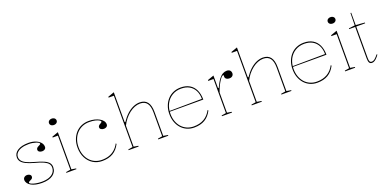

<svg xmlns="http://www.w3.org/2000/svg" viewBox="-11 -1567 4814 2404"><g transform="rotate(-20 2396.0 -365.0)"><path d="M259 15Q215 15 178.5 7Q142 -1 115.5 -16Q89 -31 74.5 -51.5Q60 -72 60 -97Q60 -111 67.5 -121.5Q75 -132 87 -137.5Q99 -143 112 -143Q125 -143 137 -138.5Q149 -134 156.5 -126Q164 -118 164 -105Q164 -93 157 -83.5Q150 -74 137 -69Q118 -61 111 -55.5Q104 -50 104 -43Q104 -34 125.5 -24Q147 -14 182.5 -7Q218 0 259 0Q317 0 357.5 -15Q398 -30 420 -58Q442 -86 442 -125Q442 -154 424.5 -175.5Q407 -197 367 -215.5Q327 -234 257 -252Q187 -271 145.5 -292Q104 -313 86.5 -337.5Q69 -362 69 -392Q69 -448 121.5 -481.5Q174 -515 267 -515Q316 -515 356.5 -500Q397 -485 421.5 -459Q446 -433 446 -398Q446 -384 438.5 -375Q431 -366 419 -361.5Q407 -357 394 -357Q384 -357 375 -359.5Q366 -362 358.5 -366.5Q351 -371 346.5 -378.5Q342 -386 342 -395Q342 -420 374 -434Q390 -441 396 -446Q402 -451 402 -457Q402 -464 390 -471.5Q378 -479 358 -485.5Q338 -492 314.5 -496Q291 -500 267 -500Q209 -500 168 -486.5Q127 -473 105 -448.5Q83 -424 83 -392Q83 -366 99.5 -343Q116 -320 154.5 -301Q193 -282 259 -264Q333 -244 376 -224.5Q419 -205 437.5 -181.5Q456 -158 456 -125Q456 -92 442.5 -66Q429 -40 404 -22Q379 -4 342.5 5.5Q306 15 259 15Z M645 -616Q630 -616 618.5 -621.5Q607 -627 600.5 -636.5Q594 -646 594 -658Q594 -671 600.5 -680.5Q607 -690 618.5 -695.5Q630 -701 645 -701Q660 -701 671.5 -695.5Q683 -690 689.5 -680.5Q696 -671 696 -658Q696 -646 689.5 -636.5Q683 -627 671.5 -621.5Q660 -616 645 -616ZM586 0V-10L646 -20V-474H576V-485L660 -515V-20L720 -10V0Z M1062 15Q993 15 939.5 -18.5Q886 -52 855.5 -111.5Q825 -171 825 -248Q825 -307 843 -355.5Q861 -404 893.5 -440Q926 -476 971 -495.5Q1016 -515 1070 -515Q1109 -515 1144.5 -506.5Q1180 -498 1208.5 -482.5Q1237 -467 1253 -445.5Q1269 -424 1269 -398Q1269 -384 1261.5 -375Q1254 -366 1242 -361.5Q1230 -357 1217 -357Q1198 -357 1181.5 -366.5Q1165 -376 1165 -395Q1165 -406 1173 -416Q1181 -426 1197 -433Q1218 -445 1218 -453Q1218 -462 1200.5 -473Q1183 -484 1150 -492Q1117 -500 1070 -500Q1019 -500 977 -481.5Q935 -463 904 -429.5Q873 -396 856 -350Q839 -304 839 -248Q839 -193 855.5 -147.5Q872 -102 901.5 -69Q931 -36 972 -18Q1013 0 1062 0Q1116 0 1159 -15Q1202 -30 1235.5 -60Q1269 -90 1293 -135L1300 -125Q1282 -90 1258.5 -63.5Q1235 -37 1205.5 -19.5Q1176 -2 1140 6.5Q1104 15 1062 15Z M1944 -10V0H1810V-10L1870 -20V-338Q1870 -420 1840 -460Q1810 -500 1748 -500Q1712 -500 1675 -485.5Q1638 -471 1603.5 -444Q1569 -417 1539.5 -380.5Q1510 -344 1489 -300V-20L1549 -10V0H1415V-10L1475 -20V-704H1405V-715L1489 -745V-350L1497 -344Q1533 -399 1574 -437Q1615 -475 1659.5 -495Q1704 -515 1748 -515Q1782 -515 1807.5 -504Q1833 -493 1850 -471Q1867 -449 1875.5 -416Q1884 -383 1884 -338V-20Z M2294 -515Q2363 -515 2411.5 -486.5Q2460 -458 2485.5 -404.5Q2511 -351 2511 -276H2063V-286L2497 -290Q2497 -355 2472.5 -402Q2448 -449 2403 -474.5Q2358 -500 2294 -500Q2227 -500 2174.5 -468Q2122 -436 2092.5 -379Q2063 -322 2063 -248Q2063 -193 2079.5 -147.5Q2096 -102 2125.5 -69Q2155 -36 2196 -18Q2237 0 2286 0Q2326 0 2360.5 -8.5Q2395 -17 2423.5 -33.5Q2452 -50 2475.5 -75.5Q2499 -101 2517 -135L2524 -125Q2506 -90 2482.5 -63.5Q2459 -37 2429.5 -19.5Q2400 -2 2364 6.5Q2328 15 2286 15Q2234 15 2190.5 -4.5Q2147 -24 2115.5 -59Q2084 -94 2066.5 -142Q2049 -190 2049 -248Q2049 -307 2067 -355.5Q2085 -404 2117.5 -440Q2150 -476 2195 -495.5Q2240 -515 2294 -515Z M2659 0V-10L2719 -20V-474H2649V-485L2733 -515V-352L2741 -344Q2758 -380 2773.5 -407.5Q2789 -435 2804 -454Q2830 -487 2855.5 -501Q2881 -515 2909 -515Q2927 -515 2939.5 -508.5Q2952 -502 2959 -490Q2966 -478 2966 -461Q2966 -449 2960 -438Q2954 -427 2942 -420Q2930 -413 2911 -413Q2895 -413 2882 -418Q2869 -423 2861.5 -432.5Q2854 -442 2854 -453Q2854 -457 2854.5 -459.5Q2855 -462 2855 -465Q2855 -468 2855 -470Q2855 -477 2849 -477Q2836 -477 2819.5 -457.5Q2803 -438 2786 -408Q2771 -383 2757 -351.5Q2743 -320 2733 -287V-20L2793 -10V0Z M3585 -10V0H3451V-10L3511 -20V-338Q3511 -420 3481 -460Q3451 -500 3389 -500Q3353 -500 3316 -485.5Q3279 -471 3244.5 -444Q3210 -417 3180.5 -380.5Q3151 -344 3130 -300V-20L3190 -10V0H3056V-10L3116 -20V-704H3046V-715L3130 -745V-350L3138 -344Q3174 -399 3215 -437Q3256 -475 3300.5 -495Q3345 -515 3389 -515Q3423 -515 3448.5 -504Q3474 -493 3491 -471Q3508 -449 3516.5 -416Q3525 -383 3525 -338V-20Z M3935 -515Q4004 -515 4052.5 -486.5Q4101 -458 4126.5 -404.5Q4152 -351 4152 -276H3704V-286L4138 -290Q4138 -355 4113.5 -402Q4089 -449 4044 -474.5Q3999 -500 3935 -500Q3868 -500 3815.5 -468Q3763 -436 3733.5 -379Q3704 -322 3704 -248Q3704 -193 3720.5 -147.5Q3737 -102 3766.5 -69Q3796 -36 3837 -18Q3878 0 3927 0Q3967 0 4001.5 -8.5Q4036 -17 4064.5 -33.5Q4093 -50 4116.5 -75.5Q4140 -101 4158 -135L4165 -125Q4147 -90 4123.5 -63.5Q4100 -37 4070.5 -19.5Q4041 -2 4005 6.5Q3969 15 3927 15Q3875 15 3831.5 -4.5Q3788 -24 3756.5 -59Q3725 -94 3707.5 -142Q3690 -190 3690 -248Q3690 -307 3708 -355.5Q3726 -404 3758.5 -440Q3791 -476 3836 -495.5Q3881 -515 3935 -515Z M4359 -616Q4344 -616 4332.5 -621.5Q4321 -627 4314.5 -636.5Q4308 -646 4308 -658Q4308 -671 4314.5 -680.5Q4321 -690 4332.5 -695.5Q4344 -701 4359 -701Q4374 -701 4385.5 -695.5Q4397 -690 4403.5 -680.5Q4410 -671 4410 -658Q4410 -646 4403.5 -636.5Q4397 -627 4385.5 -621.5Q4374 -616 4359 -616ZM4300 0V-10L4360 -20V-474H4290V-485L4374 -515V-20L4434 -10V0Z M4655 15Q4630 15 4619.5 -3Q4609 -21 4609 -61V-480H4529V-490L4610 -500L4613 -664H4623V-500L4742 -490V-480H4623V-61Q4623 -28 4630.5 -14Q4638 0 4655 0Q4679 0 4700.5 -19Q4722 -38 4744 -66L4752 -60Q4744 -48 4733.5 -35Q4723 -22 4710 -10.5Q4697 1 4683 8Q4669 15 4655 15Z"/></g></svg>

Font: Kalnia Thin
Style: Regular
Weight: 250
Designer: Frida Medrano
Foundry: Frida Medrano
Version: Version 1.105